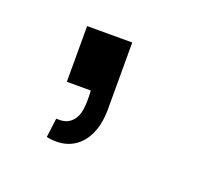

<svg xmlns="http://www.w3.org/2000/svg" viewBox="-54 -170 373 341"><g transform="rotate(20 132.5 1.0)"><path d="M64.7 68Q81.2 69.2 90.3 62.2Q99.5 55.3 102.9 43.4Q106.3 31.5 105.8 12.5Q105.7 9.2 105.6 6.1Q105.5 3 105.3 0H60V-105.3H145.3V20Q145.3 50.5 134.8 71.2Q124.3 92 105 100.8Q85.7 109.5 60 104.3Z"/></g></svg>

Font: Vela Sans GX ExtLt
Style: Regular
Weight: 200
Designer: Principal design: Mikhail Sharanda - project Manrope.
Design modification: Ravid Balaliev
Foundry: Mikhail Sharanda
Version: Version 1.001